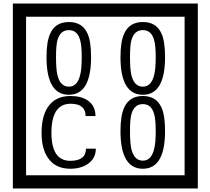

<svg xmlns="http://www.w3.org/2000/svg" viewBox="-20 -980 1195 1090"><path d="M1103 90H53V-960H1103ZM1028 15V-885H128V15ZM497 -656Q497 -442 371 -442Q244 -442 244 -656Q244 -744 265 -789Q294 -855 371 -855Q448 -855 477 -789Q497 -745 497 -656ZM444 -656Q444 -723 435 -752Q420 -809 371 -809Q322 -809 306 -752Q298 -723 298 -656Q298 -587 306 -553Q322 -488 371 -488Q419 -488 435 -554Q444 -587 444 -656ZM917 -656Q917 -442 791 -442Q664 -442 664 -656Q664 -744 685 -789Q714 -855 791 -855Q868 -855 897 -789Q917 -745 917 -656ZM864 -656Q864 -723 855 -752Q840 -809 791 -809Q742 -809 726 -752Q718 -723 718 -656Q718 -587 726 -553Q742 -488 791 -488Q839 -488 855 -554Q864 -587 864 -656ZM524 -136Q524 -80 478 -49Q438 -22 379 -22Q294 -22 252 -84Q216 -136 216 -226Q216 -317 251 -371Q293 -435 380 -435Q442 -435 479 -409Q522 -379 522 -321H466Q466 -391 381 -391Q272 -391 272 -226Q272 -67 379 -67Q468 -67 468 -136ZM917 -236Q917 -22 791 -22Q664 -22 664 -236Q664 -324 685 -369Q714 -435 791 -435Q868 -435 897 -369Q917 -325 917 -236ZM864 -236Q864 -303 855 -332Q840 -389 791 -389Q742 -389 726 -332Q718 -303 718 -236Q718 -167 726 -133Q742 -68 791 -68Q839 -68 855 -134Q864 -167 864 -236Z"/></svg>

Font: Unicode BMP Fallback SIL
Style: Regular
Weight: 400
Foundry: NRSI, SIL International
Version: Version 5.1 Based on Unicode 5.1